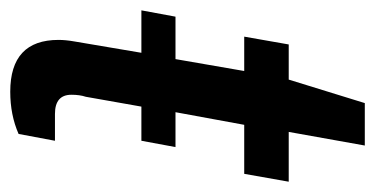

<svg xmlns="http://www.w3.org/2000/svg" viewBox="-197 -516 725 371"><g transform="rotate(90 165.5 -330.5)"><path d="M157.2 12.2Q57.1 12.2 57.1 -81.1Q57.1 -94.7 60.1 -111.8L82 -241.2H0L12.2 -307.1H94.2L117.2 -439.9H50.8L65.9 -525.9H133.8L179.2 -672.9H261.2L234.9 -525.9H331.1L315.9 -439.9H221.2L196.8 -307.1H264.2L252 -241.2H186L167 -133.8Q163.1 -122.1 163.1 -106Q163.1 -74.2 200.2 -74.2H252L238.8 -3.9Q202.1 12.2 157.2 12.2Z"/></g></svg>

Font: Archivo Medium
Style: Italic
Weight: 500
Italic angle: -10°
Designer: Hector Gatti
Foundry: Omnibus-Type
Version: Version 2.001